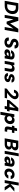

<svg xmlns="http://www.w3.org/2000/svg" viewBox="4416 -5176 980 9853"><g transform="rotate(90 4906.5 -250.0)"><path d="M22 0 145 -700H396Q502 -700 569.5 -664.5Q637 -629 669.5 -564.5Q702 -500 702 -414Q702 -322 671 -246.5Q640 -171 583.5 -115.5Q527 -60 448.5 -30Q370 0 273 0ZM195 -129H287Q371 -129 428.5 -162.5Q486 -196 516.5 -257Q547 -318 547 -401Q547 -459 527.5 -497Q508 -535 467.5 -553.5Q427 -572 366 -572H273Z M746 0 869 -700H1049L1183 -280L1461 -700H1641L1518 0H1368L1447 -448L1210 -100H1090L975 -449L896 0Z M2142 12Q2065 12 2008.5 -14Q1952 -40 1924 -90Q1896 -140 1907 -212H2067Q2063 -181 2073.5 -159Q2084 -137 2107 -125.5Q2130 -114 2160 -114Q2192 -114 2216 -125Q2240 -136 2252.5 -156.5Q2265 -177 2265 -203Q2265 -222 2256.5 -236Q2248 -250 2232.5 -261Q2217 -272 2197.5 -280.5Q2178 -289 2154.5 -297Q2131 -305 2108 -314Q2042 -337 2005.5 -379.5Q1969 -422 1969 -481Q1969 -551 2005 -602.5Q2041 -654 2104.5 -683Q2168 -712 2249 -712Q2320 -712 2370.5 -688.5Q2421 -665 2446.5 -619Q2472 -573 2464 -506H2302Q2307 -532 2297.5 -550Q2288 -568 2268 -577Q2248 -586 2223 -586Q2195 -586 2174.5 -576Q2154 -566 2142.5 -549Q2131 -532 2131 -509Q2131 -493 2138 -480.5Q2145 -468 2157 -458.5Q2169 -449 2186 -441Q2203 -433 2223 -425.5Q2243 -418 2265 -410Q2298 -398 2327.5 -381.5Q2357 -365 2380 -342Q2403 -319 2416 -289.5Q2429 -260 2429 -223Q2429 -152 2392 -99Q2355 -46 2289.5 -17Q2224 12 2142 12Z M2674 12Q2617 12 2581 -5Q2545 -22 2528 -51.5Q2511 -81 2511 -119Q2511 -171 2541 -209.5Q2571 -248 2626 -269Q2681 -290 2756 -290H2878Q2884 -323 2878.5 -344.5Q2873 -366 2855.5 -376.5Q2838 -387 2806 -387Q2772 -387 2743.5 -372Q2715 -357 2704 -326H2559Q2574 -381 2612 -421.5Q2650 -462 2706 -485Q2762 -508 2828 -508Q2900 -508 2949.5 -484Q2999 -460 3021 -414.5Q3043 -369 3031 -305L2977 0H2844L2845 -71Q2831 -53 2813 -37.5Q2795 -22 2773.5 -11Q2752 0 2727 6Q2702 12 2674 12ZM2731 -102Q2754 -102 2774 -110Q2794 -118 2810.5 -131.5Q2827 -145 2838 -163Q2849 -181 2855 -202H2759Q2733 -202 2713.5 -194.5Q2694 -187 2683.5 -173.5Q2673 -160 2673 -142Q2673 -121 2689.5 -111.5Q2706 -102 2731 -102Z M3106 0 3193 -496H3324L3325 -419Q3355 -459 3400.5 -483.5Q3446 -508 3504 -508Q3571 -508 3609 -479Q3647 -450 3659.5 -398Q3672 -346 3660 -275L3611 0H3462L3508 -261Q3517 -319 3501 -350.5Q3485 -382 3432 -382Q3400 -382 3373 -367Q3346 -352 3327.5 -324.5Q3309 -297 3301 -258L3256 0Z M3949 12Q3878 12 3829 -12Q3780 -36 3755 -76.5Q3730 -117 3734 -166H3883Q3883 -145 3893 -130Q3903 -115 3922 -107Q3941 -99 3967 -99Q3991 -99 4007.5 -106.5Q4024 -114 4033 -125.5Q4042 -137 4042 -152Q4042 -165 4031.5 -174Q4021 -183 4003.5 -189Q3986 -195 3964 -200Q3931 -208 3899 -219.5Q3867 -231 3841 -246.5Q3815 -262 3800 -284.5Q3785 -307 3785 -338Q3785 -388 3814.5 -426Q3844 -464 3897 -486Q3950 -508 4017 -508Q4110 -508 4163 -465Q4216 -422 4214 -350H4072Q4069 -371 4049.5 -383.5Q4030 -396 4000 -396Q3970 -396 3951 -383.5Q3932 -371 3932 -353Q3932 -341 3943.5 -332.5Q3955 -324 3975.5 -318Q3996 -312 4023 -306Q4060 -296 4091.5 -285Q4123 -274 4146 -258.5Q4169 -243 4182 -221.5Q4195 -200 4195 -170Q4195 -115 4162.5 -73.5Q4130 -32 4074.5 -10Q4019 12 3949 12Z M4513 0 4532 -111Q4611 -167 4681 -220.5Q4751 -274 4804 -324Q4857 -374 4887.5 -421.5Q4918 -469 4918 -513Q4918 -533 4910.5 -549.5Q4903 -566 4886.5 -575.5Q4870 -585 4844 -585Q4813 -585 4789.5 -571Q4766 -557 4750.5 -532.5Q4735 -508 4729 -476H4584Q4601 -554 4641 -606.5Q4681 -659 4737.5 -685.5Q4794 -712 4861 -712Q4928 -712 4975 -688.5Q5022 -665 5046.5 -624.5Q5071 -584 5071 -533Q5071 -484 5051.5 -438Q5032 -392 4998 -348.5Q4964 -305 4921.5 -265.5Q4879 -226 4832.5 -190Q4786 -154 4741 -122H5027L5005 0Z M5420 0 5441 -120H5101L5121 -240L5525 -700H5693L5614 -250H5701L5678 -120H5591L5570 0ZM5282 -250H5474L5525 -535Z M5719 220 5845 -496H5977L5983 -431Q6002 -454 6027 -471.5Q6052 -489 6082.5 -498.5Q6113 -508 6149 -508Q6209 -508 6254 -479.5Q6299 -451 6324.5 -402.5Q6350 -354 6350 -293Q6350 -231 6328.5 -175.5Q6307 -120 6267.5 -78Q6228 -36 6176 -12Q6124 12 6063 12Q6029 12 6000.5 3Q5972 -6 5951.5 -23Q5931 -40 5917 -60L5869 220ZM6051 -119Q6092 -119 6124.5 -138.5Q6157 -158 6176 -191.5Q6195 -225 6195 -267Q6195 -297 6182 -322Q6169 -347 6144.5 -362Q6120 -377 6086 -377Q6045 -377 6012.5 -357Q5980 -337 5961.5 -303Q5943 -269 5943 -226Q5943 -195 5956.5 -171Q5970 -147 5994.5 -133Q6019 -119 6051 -119Z M6629 0Q6565 0 6527 -20.5Q6489 -41 6477 -82.5Q6465 -124 6475 -184L6509 -371H6427L6449 -496H6531L6572 -635H6706L6681 -496H6809L6787 -371H6659L6625 -183Q6620 -151 6634 -139Q6648 -127 6675 -127H6745L6722 0Z M7078 0 7202 -700H7501Q7565 -700 7609 -681.5Q7653 -663 7675.5 -629Q7698 -595 7698 -546Q7698 -494 7672 -451.5Q7646 -409 7601.5 -383Q7557 -357 7500 -352L7518 -364Q7560 -362 7591 -343Q7622 -324 7639 -292.5Q7656 -261 7656 -222Q7656 -154 7620 -104Q7584 -54 7523 -27Q7462 0 7388 0ZM7249 -120H7384Q7422 -120 7449 -133.5Q7476 -147 7491 -172Q7506 -197 7506 -230Q7506 -263 7482 -282.5Q7458 -302 7414 -302H7281ZM7301 -411H7423Q7477 -411 7508.5 -439Q7540 -467 7540 -514Q7540 -537 7530 -552Q7520 -567 7501 -575Q7482 -583 7453 -582L7331 -581Z M7723 0 7851 -720H8001L7873 0Z M8174 12Q8117 12 8081 -5Q8045 -22 8028 -51.5Q8011 -81 8011 -119Q8011 -171 8041 -209.5Q8071 -248 8126 -269Q8181 -290 8256 -290H8378Q8384 -323 8378.5 -344.5Q8373 -366 8355.5 -376.5Q8338 -387 8306 -387Q8272 -387 8243.5 -372Q8215 -357 8204 -326H8059Q8074 -381 8112 -421.5Q8150 -462 8206 -485Q8262 -508 8328 -508Q8400 -508 8449.5 -484Q8499 -460 8521 -414.5Q8543 -369 8531 -305L8477 0H8344L8345 -71Q8331 -53 8313 -37.5Q8295 -22 8273.5 -11Q8252 0 8227 6Q8202 12 8174 12ZM8231 -102Q8254 -102 8274 -110Q8294 -118 8310.5 -131.5Q8327 -145 8338 -163Q8349 -181 8355 -202H8259Q8233 -202 8213.5 -194.5Q8194 -187 8183.5 -173.5Q8173 -160 8173 -142Q8173 -121 8189.5 -111.5Q8206 -102 8231 -102Z M8854 12Q8787 12 8736.5 -15Q8686 -42 8659 -90Q8632 -138 8632 -202Q8632 -265 8655 -320.5Q8678 -376 8720.5 -418Q8763 -460 8820 -484Q8877 -508 8945 -508Q9045 -508 9104 -455Q9163 -402 9163 -307H9004Q9003 -341 8981 -360.5Q8959 -380 8923 -380Q8885 -380 8854 -358Q8823 -336 8804.5 -299Q8786 -262 8786 -216Q8786 -193 8792.5 -174.5Q8799 -156 8810.5 -143Q8822 -130 8838.5 -123Q8855 -116 8876 -116Q8901 -116 8922 -125Q8943 -134 8959.5 -150.5Q8976 -167 8984 -189H9143Q9121 -128 9078 -83Q9035 -38 8978 -13Q8921 12 8854 12Z M9580 0 9403 -281 9628 -496H9811L9532 -247L9540 -314L9756 0ZM9223 0 9351 -720H9501L9373 0Z"/></g></svg>

Font: DM Sans 24pt Black
Style: Italic
Weight: 900
Italic angle: -10°
Designer: Colophon Foundry, Jonny Pinhorn
Foundry: Colophon Foundry
Version: Version 4.004;gftools[0.9.30]